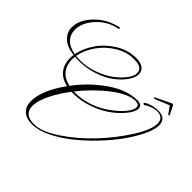

<svg xmlns="http://www.w3.org/2000/svg" viewBox="-420 -1312 1652 1652"><g transform="rotate(45 406.0 -486.0)"><path d="M961 -809 972 -815 931 -899Q928 -904 918 -904H915L766 -833L778 -824L912 -878ZM678 -697Q592 -697 470 -604Q348 -511 243 -378H262Q332 -378 403 -399.5Q474 -421 529.5 -455Q585 -489 629.5 -528Q674 -567 698 -603Q722 -639 722 -664Q722 -697 678 -697ZM94 -606Q174 -606 254 -634.5Q334 -663 390.5 -704.5Q447 -746 482.5 -792.5Q518 -839 518 -876Q518 -942 412 -942Q323 -942 241 -891Q159 -840 107 -764Q55 -688 41 -609Q67 -606 94 -606ZM79 -40Q79 63 201 63Q294 63 427 -27Q560 -117 673.5 -238.5Q787 -360 868 -489.5Q949 -619 949 -692.5Q949 -766 867 -766Q846 -766 808.5 -752.5Q771 -739 754 -723Q739 -727 739 -734Q739 -744 785 -760.5Q831 -777 871 -777Q969 -777 969 -691Q969 -638 931 -559Q893 -480 832 -395.5Q771 -311 689 -226Q607 -141 522.5 -74.5Q438 -8 350 34Q262 76 189 76Q116 76 78.5 40Q41 4 41 -59Q41 -190 170 -370Q92 -387 54.5 -437Q17 -487 17 -557Q17 -576 20 -599Q-70 -610 -115 -653.5Q-160 -697 -160 -758Q-160 -848 -75 -935.5Q10 -1023 137 -1048L140 -1033Q28 -1014 -49 -931Q-126 -848 -126 -760Q-126 -704 -89.5 -664.5Q-53 -625 22 -611Q38 -695 92.5 -774.5Q147 -854 234.5 -908Q322 -962 418 -962Q476 -962 505.5 -939.5Q535 -917 535 -878Q535 -839 501 -790Q467 -741 410 -697Q353 -653 266.5 -624Q180 -595 86 -595Q54 -595 39 -597Q37 -573 37 -561Q37 -496 73 -449.5Q109 -403 182 -386Q286 -525 422 -618.5Q558 -712 684 -712Q742 -712 742 -668Q742 -632 702.5 -580.5Q663 -529 599 -480Q535 -431 441 -396.5Q347 -362 251 -362H231Q162 -272 120.5 -186Q79 -100 79 -40Z"/></g></svg>

Font: Monsieur La Doulaise
Style: Regular
Weight: 400
Designer: Alejandro Paul
Foundry: Alejandro Paul
Version: Version 1.000